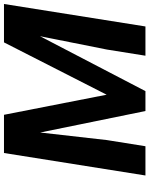

<svg xmlns="http://www.w3.org/2000/svg" viewBox="87 -838 751 965"><g transform="rotate(-90 462.5 -355.5)"><path d="M63 0H210L241 -194L279 -529L387 0H487L763 -530L696 -194L665 0H812L925 -711H732L469 -195L368 -711H176Z"/></g></svg>

Font: Aerodynamic
Style: Obl
Weight: 500
Designer: Google
Version: Version 2.000980; 2014